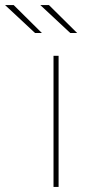

<svg xmlns="http://www.w3.org/2000/svg" viewBox="-96 -737 366 757"><path d="M115 -517H135V0H115ZM63 -717H97L208 -607H181ZM-76 -717H-42L69 -607H42Z"/></svg>

Font: iiserrat Thin
Style: Regular
Weight: 100
Designer: Akira Ohta
Foundry: Akira Ohta
Version: Version 1.200;Glyphs 3.3.1 (3343)